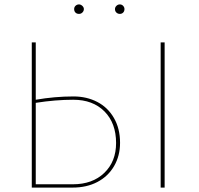

<svg xmlns="http://www.w3.org/2000/svg" viewBox="-20 -850 901 870"><path d="M316 -809Q316 -818 322.5 -824Q329 -830 338 -830Q346 -830 353 -823.5Q360 -817 360 -809Q360 -800 353.5 -793.5Q347 -787 338 -787Q328 -787 322 -793Q316 -799 316 -809ZM544 -809Q544 -799 538 -793Q532 -787 523 -787Q514 -787 507.5 -793Q501 -799 501 -809Q501 -817 507.5 -823.5Q514 -830 523 -830Q532 -830 538 -823.5Q544 -817 544 -809ZM524 -203Q524 -144 497 -97.5Q470 -51 421.5 -25.5Q373 0 309 0H124V-658H142V-398Q228 -413 313 -413Q373 -413 421 -388Q469 -363 496.5 -315Q524 -267 524 -203ZM726 -658V0H708V-658ZM506 -202Q506 -292 453.5 -345Q401 -398 312 -398Q231 -398 142 -384V-15H310Q399 -15 452.5 -66.5Q506 -118 506 -202Z"/></svg>

Font: Ysabeau SC Thin
Style: Regular
Weight: 200
Designer: Christian Thalmann (Catharsis Fonts)
Version: Version 0.003